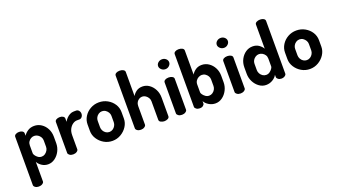

<svg xmlns="http://www.w3.org/2000/svg" viewBox="-75 -1414 4044 2298"><g transform="rotate(-20 1947.5 -265.5)"><path d="M114 221Q87 221 69 208Q51 195 51 180V-435Q51 -453 69 -464Q87 -475 113 -475Q139 -475 155.5 -464Q172 -453 172 -435V-405Q189 -434 224 -457.5Q259 -481 307 -481Q357 -481 398 -453.5Q439 -426 462.5 -380Q486 -334 486 -278V-196Q486 -143 462 -96Q438 -49 398 -20Q358 9 311 9Q267 9 231 -15Q195 -39 180 -70V180Q180 195 161 208Q142 221 114 221ZM269 -104Q293 -104 312.5 -117.5Q332 -131 344.5 -152Q357 -173 357 -196V-278Q357 -301 345 -321Q333 -341 312.5 -354.5Q292 -368 267 -368Q245 -368 225.5 -357Q206 -346 193 -326Q180 -306 180 -278V-178Q180 -168 191.5 -150.5Q203 -133 223 -118.5Q243 -104 269 -104Z M632 0Q605 0 587 -13Q569 -26 569 -41V-435Q569 -453 587 -464Q605 -475 632 -475Q657 -475 673.5 -464Q690 -453 690 -435V-394Q701 -416 719.5 -435.5Q738 -455 762 -468Q786 -481 813 -481H844Q863 -481 877 -464.5Q891 -448 891 -425Q891 -401 877 -384.5Q863 -368 844 -368H813Q785 -368 758.5 -349.5Q732 -331 715 -298.5Q698 -266 698 -220V-41Q698 -26 679 -13Q660 0 632 0Z M1131 9Q1073 9 1024 -19.5Q975 -48 945 -95Q915 -142 915 -196V-278Q915 -332 944 -378.5Q973 -425 1022.5 -453Q1072 -481 1131 -481Q1190 -481 1239.5 -453.5Q1289 -426 1318.5 -380Q1348 -334 1348 -278V-196Q1348 -143 1318 -96Q1288 -49 1238.5 -20Q1189 9 1131 9ZM1131 -104Q1155 -104 1175 -117Q1195 -130 1207 -151.5Q1219 -173 1219 -196V-278Q1219 -301 1207 -321Q1195 -341 1175.5 -354.5Q1156 -368 1131 -368Q1107 -368 1087 -355Q1067 -342 1055.5 -321.5Q1044 -301 1044 -278V-196Q1044 -173 1055.5 -151.5Q1067 -130 1087 -117Q1107 -104 1131 -104Z M1495 0Q1467 0 1449 -13Q1431 -26 1431 -41V-712Q1431 -730 1449 -741Q1467 -752 1495 -752Q1522 -752 1541 -741Q1560 -730 1560 -712V-405Q1575 -434 1607 -457.5Q1639 -481 1686 -481Q1733 -481 1772 -453.5Q1811 -426 1834.5 -380Q1858 -334 1858 -278V-41Q1858 -21 1838 -10.5Q1818 0 1793 0Q1771 0 1750 -10.5Q1729 -21 1729 -41V-278Q1729 -301 1717 -321Q1705 -341 1685.5 -354.5Q1666 -368 1642 -368Q1622 -368 1603 -357Q1584 -346 1572 -326Q1560 -306 1560 -278V-41Q1560 -26 1541 -13Q1522 0 1495 0Z M2018 0Q1990 0 1972 -13Q1954 -26 1954 -41V-435Q1954 -453 1972 -464Q1990 -475 2018 -475Q2045 -475 2064 -464Q2083 -453 2083 -435V-41Q2083 -26 2064 -13Q2045 0 2018 0ZM2018 -581Q1989 -581 1968 -600.5Q1947 -620 1947 -644Q1947 -670 1968 -688.5Q1989 -707 2018 -707Q2047 -707 2067.5 -688.5Q2088 -670 2088 -644Q2088 -620 2067.5 -600.5Q2047 -581 2018 -581Z M2443 9Q2396 9 2358 -15Q2320 -39 2304 -70V-41Q2304 -26 2287.5 -13Q2271 0 2246 0Q2219 0 2201 -13Q2183 -26 2183 -41V-712Q2183 -730 2201 -741Q2219 -752 2246 -752Q2274 -752 2293 -741Q2312 -730 2312 -712V-405Q2328 -434 2361 -457.5Q2394 -481 2440 -481Q2489 -481 2529.5 -453.5Q2570 -426 2594 -380Q2618 -334 2618 -278V-196Q2618 -143 2594 -96Q2570 -49 2530 -20Q2490 9 2443 9ZM2402 -104Q2426 -104 2446 -117.5Q2466 -131 2477.5 -152Q2489 -173 2489 -196V-278Q2489 -301 2477.5 -321Q2466 -341 2446 -354.5Q2426 -368 2401 -368Q2380 -368 2359.5 -357Q2339 -346 2325.5 -326Q2312 -306 2312 -278V-178Q2312 -168 2324 -150.5Q2336 -133 2356.5 -118.5Q2377 -104 2402 -104Z M2765 0Q2737 0 2719 -13Q2701 -26 2701 -41V-435Q2701 -453 2719 -464Q2737 -475 2765 -475Q2792 -475 2811 -464Q2830 -453 2830 -435V-41Q2830 -26 2811 -13Q2792 0 2765 0ZM2765 -581Q2736 -581 2715 -600.5Q2694 -620 2694 -644Q2694 -670 2715 -688.5Q2736 -707 2765 -707Q2794 -707 2814.5 -688.5Q2835 -670 2835 -644Q2835 -620 2814.5 -600.5Q2794 -581 2765 -581Z M3087 9Q3040 9 3000 -20Q2960 -49 2936 -96Q2912 -143 2912 -196V-278Q2912 -334 2936 -380Q2960 -426 3000 -453.5Q3040 -481 3089 -481Q3136 -481 3169 -457.5Q3202 -434 3218 -405V-712Q3218 -730 3237 -741Q3256 -752 3284 -752Q3311 -752 3329 -741Q3347 -730 3347 -712V-41Q3347 -26 3329 -13Q3311 0 3284 0Q3260 0 3243 -13Q3226 -26 3226 -41V-70Q3211 -39 3172.5 -15Q3134 9 3087 9ZM3128 -104Q3154 -104 3174 -118.5Q3194 -133 3206 -150.5Q3218 -168 3218 -178V-278Q3218 -306 3204.5 -326Q3191 -346 3170.5 -357Q3150 -368 3129 -368Q3105 -368 3084.5 -354.5Q3064 -341 3052.5 -321Q3041 -301 3041 -278V-196Q3041 -173 3052.5 -152Q3064 -131 3084 -117.5Q3104 -104 3128 -104Z M3646 9Q3588 9 3539 -19.5Q3490 -48 3460 -95Q3430 -142 3430 -196V-278Q3430 -332 3459 -378.5Q3488 -425 3537.5 -453Q3587 -481 3646 -481Q3705 -481 3754.5 -453.5Q3804 -426 3833.5 -380Q3863 -334 3863 -278V-196Q3863 -143 3833 -96Q3803 -49 3753.5 -20Q3704 9 3646 9ZM3646 -104Q3670 -104 3690 -117Q3710 -130 3722 -151.5Q3734 -173 3734 -196V-278Q3734 -301 3722 -321Q3710 -341 3690.5 -354.5Q3671 -368 3646 -368Q3622 -368 3602 -355Q3582 -342 3570.5 -321.5Q3559 -301 3559 -278V-196Q3559 -173 3570.5 -151.5Q3582 -130 3602 -117Q3622 -104 3646 -104Z"/></g></svg>

Font: Dosis ExtraLight
Style: Bold
Weight: 700
Version: Version 3.001; ttfautohint (v1.8.2)